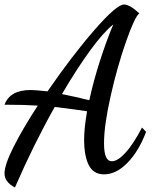

<svg xmlns="http://www.w3.org/2000/svg" viewBox="-20 -742 671 849"><path d="M0 25Q0 -13 40 -92.5Q80 -172 147 -275Q87 -279 0 -279Q24 -344 116 -344Q136 -344 190 -338Q302 -500 399 -611Q496 -722 528 -722Q554 -722 596 -683Q576 -668 537.5 -558.5Q499 -449 469.5 -318.5Q440 -188 440 -108Q440 -68 448.5 -48.5Q457 -29 475 -29Q500 -29 534 -65.5Q568 -102 608 -178L626 -159Q594 -74 544 -22.5Q494 29 440 29Q394 29 373 -11Q352 -51 352 -126Q352 -175 365 -250Q314 -258 222 -269Q129 -104 46 87Q0 63 0 25ZM481 -634Q437 -599 378 -518Q319 -437 254 -326L329 -310Q359 -302 375 -299Q393 -383 422 -473Q451 -563 481 -634Z"/></svg>

Font: Dancing Script
Style: Bold
Weight: 700
Designer: Pablo Impallari
Foundry: Pablo Impallari
Version: Version 2.000